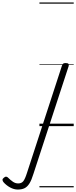

<svg xmlns="http://www.w3.org/2000/svg" viewBox="-322 -1030 622 1568"><path d="M-177 518Q-208 518 -240 500.5Q-272 483 -294 457Q-301 448 -301.5 439Q-302 430 -290 421Q-280 412 -271 413Q-262 414 -255 422Q-235 442 -215.5 455Q-196 468 -173 468Q-146 468 -131.5 449.5Q-117 431 -101 380L184 -494Q188 -506 194 -510.5Q200 -515 214 -515Q231 -515 236.5 -509Q242 -503 239 -491L-49 390Q-64 440 -81.5 468Q-99 496 -121.5 507Q-144 518 -177 518ZM0 490H280V500H0ZM0 -20H280V0H0ZM0 -505H280V-500H0ZM0 -1010H280V-1000H0Z"/></svg>

Font: Playwrite NZ Guides
Style: Regular
Weight: 400
Designer: Veronika Burian, José Scaglione
Foundry: TypeTogether
Version: Version 1.003